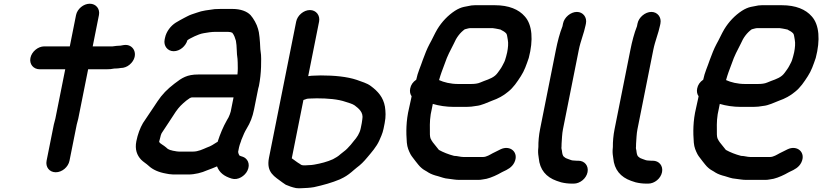

<svg xmlns="http://www.w3.org/2000/svg" viewBox="-20 -779 4415 1031"><path d="M388.3 -698 354.8 -530H217.8C183.9 -530 150.1 -501.6 143.4 -468C136.7 -434.4 159.4 -407 193.3 -407H330.3L277.3 -142C275.4 -132.3 270.9 -119.5 269 -110L230.2 84C223.4 118.1 245.4 146 279.4 146C313.3 146 346.4 118.1 353.2 84L392 -110C393.8 -119.3 398.3 -131.6 400.3 -142L453.3 -407H551.3C567.3 -407 580.2 -408 594.1 -411H597.1C607.7 -411 618.6 -412 629.7 -414L640.9 -415C658.2 -418.3 673.1 -427 685.5 -441C726 -486.4 697 -545.5 644.2 -537L632.8 -535C630.7 -534.3 628.9 -534 627.6 -534C612.4 -534 597.6 -531.6 584.8 -530H477.8L511.3 -698C518 -731.3 495.5 -759 462 -759C428.6 -759 395 -731.3 388.3 -698Z M1258.8 36 1263.6 12C1265.2 7.3 1266.5 2.7 1267.4 -2C1269.9 -8 1272.2 -14.3 1274.2 -21C1275 -25 1276.5 -29.3 1278.8 -34C1287 -54.7 1293.7 -70.6 1304.8 -89C1323.7 -119.9 1336 -150.4 1344.1 -191L1366.7 -304C1367.5 -308 1368.7 -312.3 1370.3 -317C1377 -350.7 1380.8 -387.6 1381.8 -420C1382.3 -446.3 1383.7 -480.1 1379.4 -503C1377 -516.5 1377.3 -535.9 1376 -551L1373.6 -579C1372.4 -589.7 1371.2 -598.7 1370 -606L1365.6 -624C1359.3 -648.5 1341 -680.6 1325.3 -698C1305.6 -718.6 1271.4 -731 1227.9 -731H1164.9C1154.9 -731 1144.2 -730.7 1132.7 -730C1097.6 -725.1 1066.4 -722.2 1036.9 -711C1017.9 -704.5 1001.3 -700 984.9 -691L969.4 -683C957.3 -677.1 935 -664 923.2 -657C897.9 -640.7 873 -611 865.8 -575L864 -566C857.4 -533 879.6 -504 912.6 -504C946.2 -504 977.6 -531.8 986.4 -563C991.7 -567.4 1000.4 -572.1 1004.6 -574L1024.6 -584C1038.2 -590.2 1058 -598.6 1075 -601C1094.4 -604.4 1116 -608 1138.4 -608H1203.4C1206.7 -608 1210 -607.7 1213.2 -607C1218.7 -607 1223.3 -604.1 1227.4 -603C1238 -589.8 1242 -576 1246.8 -560C1252.7 -530.8 1250 -492.6 1255.4 -463L1256.4 -443C1256.8 -420.8 1257.7 -404.8 1255.3 -382L1254.7 -379H1044.7C984.5 -379 957.6 -361.6 916.9 -330C877.3 -299.4 851.8 -273.9 824.5 -233L807.3 -207C787.3 -178.4 767.2 -146.1 747.6 -118C732.2 -91.7 719.4 -57.1 712.2 -21C703.2 24.1 716 54.9 737.4 78C748.8 90 766.3 100 777.8 111C800 132.1 832.4 146.3 871.5 153L887.9 156C895.1 156.7 902.6 157.3 910.5 158H991.5C1025.9 158 1063.9 148.3 1090.8 136C1107.8 129.7 1129.4 121.6 1144 115L1145.2 114C1158.2 148.9 1184.7 168.1 1224.1 180C1258.6 190.7 1295.2 164.9 1308.4 138C1326.7 100.8 1307.9 69.8 1281.6 62C1276.6 60.5 1272 59.4 1267.6 57H1266.6C1262.6 52 1259.2 43 1258.8 36ZM1234.1 -256 1218.9 -180 1213.7 -164C1209.8 -153.2 1205.2 -144.1 1198.7 -134C1178 -97.8 1162.3 -59.7 1148.4 -17L1144 -15L1120 0C1111.2 4.7 1103.1 9.3 1091.4 13C1068.8 22.5 1045 35 1016 35H941C937 35 933.1 34.7 929.2 34L912.8 31C909.5 31 906.6 30.3 904.2 29C892.3 27.3 878.7 20.9 872.4 13C866.1 7.7 858.3 2 848.8 -4C843.2 -8 836.4 -11.9 834.6 -18L835.2 -21C835.9 -24.3 837 -28.3 838.6 -33C841 -45.2 845.3 -62.3 852 -70C869.6 -98.1 891.9 -128.7 909.3 -157L923.7 -179C942.2 -205.3 954.6 -217.3 980.7 -239C989.2 -245 995.8 -249.7 1000.5 -253L1006.9 -255C1007.7 -255.7 1008.4 -256 1009.1 -256Z M1609.3 -242 1621.1 -246C1628.2 -249.2 1636.4 -250 1646.9 -250C1657.6 -250 1669 -250.3 1681.1 -251C1738.6 -251 1795.9 -246.4 1836.3 -232C1851.3 -227 1872.4 -221.7 1884.5 -213C1905.5 -196.8 1933.2 -176.3 1925.5 -138C1924.9 -131.3 1923.9 -124.7 1922.6 -118L1917 -90C1911.5 -62.4 1895.4 -39.5 1880.6 -23C1871.3 -10.6 1856.2 7.8 1845.4 18C1834.2 30.2 1819.4 38.8 1808.2 49C1795.8 60.8 1783 67.6 1767.8 76C1737.4 89.8 1702.9 98.7 1667 105L1652.6 107C1633 107 1601.2 114 1591.6 102C1574.8 92.6 1562.7 81.8 1546.8 71ZM1644.2 -725C1610.8 -725 1577 -696.3 1570.4 -663L1424.4 68C1408.3 148.6 1455.3 169 1496.9 201L1514.5 213C1529.5 219.8 1550.5 227.2 1569.9 231C1589.4 233.9 1610.8 230 1631.1 230C1642.5 229.3 1654.1 228 1665.9 226C1715.9 215 1762.6 202 1805.3 184L1825.3 174C1843.4 164.7 1864.7 148.1 1880.2 134L1895.8 121C1916.8 105.8 1934 88.3 1951.6 67C1973.9 40.5 2002.2 8.9 2017 -25L2028.2 -51C2033.2 -63 2037 -75.3 2039.6 -88L2045.6 -118C2052.8 -154.2 2050.6 -180.1 2047.1 -206C2038.2 -257.1 2009 -289 1971.3 -317C1950.8 -332.7 1923 -339.7 1895.9 -350C1844 -367.5 1775.5 -374 1702.7 -374C1691.2 -373.3 1680.8 -373 1671.5 -373C1658.1 -373 1645.9 -372 1634.9 -370L1693.4 -663C1700 -696.3 1677.7 -725 1644.2 -725Z M2418.4 58C2388.2 50.1 2359.8 38.8 2336.8 26L2304 -15C2298.1 -22.3 2295.9 -28.2 2291.4 -37C2287.9 -48.7 2288.2 -63.7 2288.4 -82C2287.7 -119.3 2288.3 -152.7 2299.3 -197L2304.1 -221C2336.3 -211.3 2376.4 -205 2417.9 -205H2483.9C2502.4 -205 2519.6 -206.9 2535.9 -210C2567.1 -212.8 2595.5 -228.4 2621.5 -238C2655.1 -249.7 2682.3 -264.5 2708.1 -286C2737.1 -308.8 2756.4 -338.3 2776.9 -370C2795.8 -398.9 2806.5 -430.4 2819.4 -468C2844.4 -563.4 2838.8 -646.2 2797.9 -691C2765.7 -728.3 2712.7 -751 2636.9 -751H2529.9C2517.9 -751 2505.3 -749.3 2491.9 -746L2471.1 -742C2455.8 -738.7 2439.7 -731.7 2422.9 -721C2385.8 -696.8 2352.8 -662.5 2328.2 -622C2314.5 -599.2 2300.1 -566.1 2286.2 -542C2272.7 -516.7 2261.5 -487.7 2250.2 -457C2238.6 -421.6 2222.8 -389.8 2215.1 -351C2197.3 -339 2186.5 -323.3 2182.7 -304C2179.5 -288 2182 -274 2190.3 -262L2187.7 -249C2183.4 -231 2179.8 -214.3 2176.7 -199C2159.8 -128.9 2160.3 -67.8 2164.6 -13C2167.1 13.8 2174.9 30.4 2184.2 49C2191.4 62.6 2203.6 75.1 2212.4 88L2226 105C2231.9 112.3 2237.7 118.3 2243.4 123C2253.3 132.7 2269.3 139.3 2281.5 148C2295.4 156.4 2313 162.5 2331.7 167C2351 172.1 2365.4 179.5 2388.9 181C2408.5 183.2 2425.3 187 2446.7 187H2549.7C2563.3 187 2580.1 182.8 2592.9 181C2618.8 174.8 2651 159.7 2672.7 147C2675.7 145 2678.3 143.7 2680.5 143C2705.6 131.5 2728.7 120 2741.7 94C2768.9 39.5 2719.3 -2.5 2667.4 23C2654.1 30.8 2639.3 36 2625.2 44C2612.2 51 2592.4 64 2574.2 64H2468.2C2452.1 64 2435.4 58 2418.4 58ZM2505.4 -628H2625.4C2632.4 -626.7 2637.9 -625.8 2641.9 -625.5C2650.9 -624.7 2659.7 -621.2 2668.8 -620L2669.6 -619L2685.8 -610C2689.9 -607.3 2693.9 -604 2697.8 -600C2698.7 -598 2699.7 -596.3 2700.8 -595C2703.9 -587.2 2705.2 -572 2706.8 -565C2710.4 -547.1 2708.3 -522.2 2703.4 -498C2700.6 -483.9 2695.7 -468.1 2692 -456L2688 -446C2680 -431 2674.5 -418.3 2665 -405.5C2656.3 -393.8 2649.7 -382.4 2638.5 -373C2615.8 -354.1 2585.9 -348.2 2559.1 -336C2545.3 -329.7 2527 -328 2508.5 -328H2439.5C2400.1 -328 2363 -337.1 2337.7 -349C2342.2 -365 2346.7 -379.3 2351.3 -392L2368.4 -438C2382.8 -480.7 2397.9 -506.9 2416.6 -544C2430.9 -577.8 2450.5 -603.6 2476.2 -622H2477.2C2485.9 -623.7 2496.1 -628 2505.4 -628Z M3003.4 -653 3000.4 -638C2985.5 -600.8 2973.8 -555.2 2965 -511L2880 -85C2873.7 -53.6 2870.4 -17.2 2871 10L2869.6 27C2868.9 41.8 2870.8 57.4 2873 70C2878.4 132.2 2912.5 172 2968.7 192L2993.1 200C3010.6 204.3 3029.9 207 3051.7 207H3060.7C3094.8 207 3128.2 179.5 3135 145.5C3141.7 111.5 3119.4 84 3085.2 84H3076.2C3072.2 84 3067.3 83.7 3061.4 83C3056.8 83 3052.2 82.3 3047.8 81L3031 75C3022.1 72.3 3015.9 69.4 3010.2 64C2999.7 58.2 2998.8 41 2997.2 29C2996.2 24.1 2993.6 17 2995.2 9L2995.6 -8C2997.4 -31.9 2998.1 -60.8 3003 -85L3088 -511C3097.8 -560.2 3115.7 -599.6 3124.6 -644L3126.4 -653C3133 -686 3110.8 -715 3077.7 -715C3044.7 -715 3010 -686 3003.4 -653Z M3403.4 -653 3400.4 -638C3385.5 -600.8 3373.8 -555.2 3365 -511L3280 -85C3273.7 -53.6 3270.4 -17.2 3271 10L3269.6 27C3268.9 41.8 3270.8 57.4 3273 70C3278.4 132.2 3312.5 172 3368.7 192L3393.1 200C3410.6 204.3 3429.9 207 3451.7 207H3460.7C3494.8 207 3528.2 179.5 3535 145.5C3541.7 111.5 3519.4 84 3485.2 84H3476.2C3472.2 84 3467.3 83.7 3461.4 83C3456.8 83 3452.2 82.3 3447.8 81L3431 75C3422.1 72.3 3415.9 69.4 3410.2 64C3399.7 58.2 3398.8 41 3397.2 29C3396.2 24.1 3393.6 17 3395.2 9L3395.6 -8C3397.4 -31.9 3398.1 -60.8 3403 -85L3488 -511C3497.8 -560.2 3515.7 -599.6 3524.6 -644L3526.4 -653C3533 -686 3510.8 -715 3477.7 -715C3444.7 -715 3410 -686 3403.4 -653Z M3959.4 58C3929.2 50.1 3900.8 38.8 3877.8 26L3845 -15C3839.1 -22.3 3836.9 -28.2 3832.4 -37C3828.9 -48.7 3829.2 -63.7 3829.4 -82C3828.7 -119.3 3829.3 -152.7 3840.3 -197L3845.1 -221C3877.3 -211.3 3917.4 -205 3958.9 -205H4024.9C4043.4 -205 4060.6 -206.9 4076.9 -210C4108.1 -212.8 4136.5 -228.4 4162.5 -238C4196.1 -249.7 4223.3 -264.5 4249.1 -286C4278.1 -308.8 4297.4 -338.3 4317.9 -370C4336.8 -398.9 4347.5 -430.4 4360.4 -468C4385.4 -563.4 4379.8 -646.2 4338.9 -691C4306.7 -728.3 4253.7 -751 4177.9 -751H4070.9C4058.9 -751 4046.3 -749.3 4032.9 -746L4012.1 -742C3996.8 -738.7 3980.7 -731.7 3963.9 -721C3926.8 -696.8 3893.8 -662.5 3869.2 -622C3855.5 -599.2 3841.1 -566.1 3827.2 -542C3813.7 -516.7 3802.5 -487.7 3791.2 -457C3779.6 -421.6 3763.8 -389.8 3756.1 -351C3738.3 -339 3727.5 -323.3 3723.7 -304C3720.5 -288 3723 -274 3731.3 -262L3728.7 -249C3724.4 -231 3720.8 -214.3 3717.7 -199C3700.8 -128.9 3701.3 -67.8 3705.6 -13C3708.1 13.8 3715.9 30.4 3725.2 49C3732.4 62.6 3744.6 75.1 3753.4 88L3767 105C3772.9 112.3 3778.7 118.3 3784.4 123C3794.3 132.7 3810.3 139.3 3822.5 148C3836.4 156.4 3854 162.5 3872.7 167C3892 172.1 3906.4 179.5 3929.9 181C3949.5 183.2 3966.3 187 3987.7 187H4090.7C4104.3 187 4121.1 182.8 4133.9 181C4159.8 174.8 4192 159.7 4213.7 147C4216.7 145 4219.3 143.7 4221.5 143C4246.6 131.5 4269.7 120 4282.7 94C4309.9 39.5 4260.3 -2.5 4208.4 23C4195.1 30.8 4180.3 36 4166.2 44C4153.2 51 4133.4 64 4115.2 64H4009.2C3993.1 64 3976.4 58 3959.4 58ZM4046.4 -628H4166.4C4173.4 -626.7 4178.9 -625.8 4182.9 -625.5C4191.9 -624.7 4200.7 -621.2 4209.8 -620L4210.6 -619L4226.8 -610C4230.9 -607.3 4234.9 -604 4238.8 -600C4239.7 -598 4240.7 -596.3 4241.8 -595C4244.9 -587.2 4246.2 -572 4247.8 -565C4251.4 -547.1 4249.3 -522.2 4244.4 -498C4241.6 -483.9 4236.7 -468.1 4233 -456L4229 -446C4221 -431 4215.5 -418.3 4206 -405.5C4197.3 -393.8 4190.7 -382.4 4179.5 -373C4156.8 -354.1 4126.9 -348.2 4100.1 -336C4086.3 -329.7 4068 -328 4049.5 -328H3980.5C3941.1 -328 3904 -337.1 3878.7 -349C3883.2 -365 3887.7 -379.3 3892.3 -392L3909.4 -438C3923.8 -480.7 3938.9 -506.9 3957.6 -544C3971.9 -577.8 3991.5 -603.6 4017.2 -622H4018.2C4026.9 -623.7 4037.1 -628 4046.4 -628Z"/></svg>

Font: Smoothie
Style: It
Weight: 400
Foundry: Cannot Into Space Fonts
Version: Version 0.8